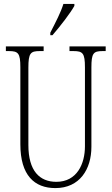

<svg xmlns="http://www.w3.org/2000/svg" viewBox="-20 -951 571 981"><path d="M237 -784V-771H248C288 -817 341 -886 360 -921V-931H304C290 -886 266 -841 237 -784ZM263 10C387 10 447 -86 447 -201V-606C447 -679 457 -690 504 -690H520V-714H335V-690H356C403 -690 414 -679 414 -607V-203C414 -115 374 -22 268 -22C182 -22 125 -78 125 -210V-605C125 -680 136 -690 183 -690H203V-714H10V-690H26C73 -690 84 -679 84 -608V-214C84 -55 156 10 263 10Z"/></svg>

Font: Noto Serif Thai ExtraCondensed ExtraLight
Style: Regular
Weight: 200
Width: 2
Designer: Monotype Design Team
Foundry: Monotype Imaging Inc.
Version: Version 2.002